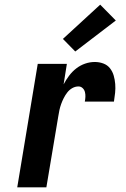

<svg xmlns="http://www.w3.org/2000/svg" viewBox="-20 -804 540 824"><path d="M54 0 142 -530H267L253 -442Q263 -461 276.5 -479Q290 -497 307.5 -510.5Q325 -524 345.5 -531Q366 -538 387 -538Q406 -538 423.5 -531.5Q441 -525 452 -511Q463 -497 468 -479.5Q473 -462 474.5 -443.5Q476 -425 474 -405.5Q472 -386 469 -368H344Q346 -378 346.5 -388.5Q347 -399 344.5 -409Q342 -419 334.5 -426Q327 -433 317 -433Q303 -433 290.5 -426Q278 -419 269 -407.5Q260 -396 253.5 -383Q247 -370 242.5 -357.5Q238 -345 235 -331.5Q232 -318 230 -304L179 0ZM303 -583 250 -637 410 -784 477 -716Z"/></svg>

Font: Iosevka Curly XBdObl
Style: Regular
Weight: 800
Italic angle: -9°
Monospace: yes
Designer: Belleve Invis
Foundry: Belleve Invis
Version: Version 11.1.0; ttfautohint (v1.8.3)